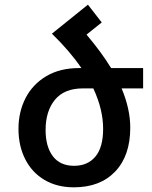

<svg xmlns="http://www.w3.org/2000/svg" viewBox="-20 -790 651 821"><path d="M592 -412H500Q537 -324 537 -244Q537 -124 472.5 -56.5Q408 11 296 11Q224 11 170.5 -20.5Q117 -52 88 -109Q59 -166 59 -239Q59 -311 89 -370Q119 -429 177.5 -464Q236 -499 319 -499H328Q279 -571 202 -646L356 -770L415 -694L350 -642Q415 -565 455 -499H592ZM379 -412H334Q255 -412 215 -363.5Q175 -315 175 -234Q175 -163 206 -122Q237 -81 297 -81Q355 -81 388 -120.5Q421 -160 421 -239Q421 -322 379 -412Z"/></svg>

Font: Noto Sans Armenian Medium
Style: Regular
Weight: 500
Designer: Monotype Design team
Foundry: Monotype Imaging Inc.
Version: Version 1.000